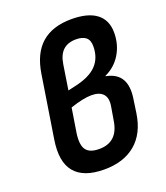

<svg xmlns="http://www.w3.org/2000/svg" viewBox="-131 -785 769 887"><g transform="rotate(-20 253.5 -341.5)"><path d="M230 11Q129 11 85.5 -41Q42 -93 59 -199L107 -504Q122 -600 176 -647Q230 -694 323 -694Q404 -694 446 -662Q488 -630 488 -568Q488 -510 460 -463.5Q432 -417 382 -394V-392Q435 -382 456 -345.5Q477 -309 466 -244L457 -182Q443 -88 384.5 -38.5Q326 11 230 11ZM240 -86Q332 -86 347 -187L358 -252Q365 -292 347 -312Q329 -332 290 -332Q270 -332 243.5 -326.5Q217 -321 185 -310L166 -191Q158 -135 175.5 -110.5Q193 -86 240 -86ZM198 -389 229 -396Q306 -412 341 -448Q376 -484 376 -542Q376 -572 359.5 -585.5Q343 -599 311 -599Q271 -599 247.5 -577.5Q224 -556 217 -511Z"/></g></svg>

Font: Sofia Sans Semi Condensed
Style: Bold Italic
Weight: 700
Italic angle: -9°
Version: Version 4.100